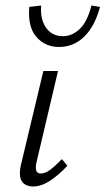

<svg xmlns="http://www.w3.org/2000/svg" viewBox="-20 -670 382 695"><path d="M100 5Q82 5 69.5 -3Q57 -11 53.5 -27.5Q50 -44 55 -70L137 -413H190L112 -82Q108 -64 111 -53Q114 -42 128 -42Q144 -42 162.5 -56Q181 -70 204 -94L224 -70Q191 -35 160 -15Q129 5 100 5ZM194 -500Q143 -500 111.5 -536.5Q80 -573 86 -645L129 -650Q125 -601 146.5 -570Q168 -539 208 -539Q241 -539 268.5 -565Q296 -591 311 -650L342 -645Q323 -574 284.5 -537Q246 -500 194 -500Z"/></svg>

Font: Ysabeau Infant Light
Style: Italic
Weight: 300
Italic angle: -12°
Designer: Christian Thalmann (Catharsis Fonts)
Version: Version 2.001;gftools[0.9.30]; featfreeze: ss01,ss02,lnum